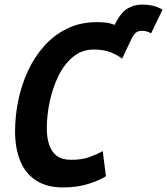

<svg xmlns="http://www.w3.org/2000/svg" viewBox="-20 -806 732 841"><path d="M256 15Q185 15 138 -15.5Q91 -46 68.5 -101.5Q46 -157 46 -230Q46 -297 60 -365.5Q74 -434 102.5 -495.5Q131 -557 174 -605Q217 -653 274.5 -681Q332 -709 404 -709Q426 -709 444 -707Q462 -705 482 -697Q508 -750 537.5 -768Q567 -786 604 -786Q627 -786 649 -781Q671 -776 692 -764L642 -660Q630 -667 619.5 -669Q609 -671 601 -671Q580 -671 569 -656.5Q558 -642 547 -617L515 -549Q493 -566 463.5 -577.5Q434 -589 390 -589Q339 -589 300.5 -557.5Q262 -526 236.5 -474.5Q211 -423 198 -362Q185 -301 185 -243Q185 -204 195 -173Q205 -142 228 -124Q251 -106 291 -106Q340 -106 373.5 -118.5Q407 -131 430 -144L444 -34Q416 -16 367 -0.5Q318 15 256 15Z"/></svg>

Font: Ubuntu Sans Mono
Style: Italic
Weight: 400
Italic angle: -13.5°
Monospace: yes
Designer: Dalton Maag Ltd
Foundry: Dalton Maag Ltd
Version: Version 1.006